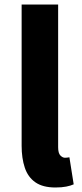

<svg xmlns="http://www.w3.org/2000/svg" viewBox="-20 -818 363 852"><path d="M226 14Q170 14 137 -9Q104 -32 90 -74Q76 -116 76 -171V-798H238V-165Q238 -138 248 -128Q258 -118 268 -118Q273 -118 277 -118.5Q281 -119 288 -120L307 0Q294 6 274 10Q254 14 226 14Z"/></svg>

Font: Noto Sans KR ExtraBold
Style: Regular
Weight: 800
Designer: Ryoko NISHIZUKA  (kana, bopomofo & ideographs); Paul D. Hunt (Latin, Greek & Cyrillic); Sandoll Communications , Soo-you
Foundry: Adobe
Version: Version 2.004-H2;hotconv 1.0.118;makeotfexe 2.5.65603